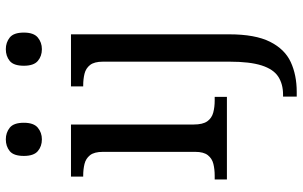

<svg xmlns="http://www.w3.org/2000/svg" viewBox="-210 -590 1040 660"><g transform="rotate(-90 310.0 -260.0)"><path d="M23 0V-42H36Q58 -42 76.5 -46.5Q95 -51 106.5 -65.5Q118 -80 118 -109V-426Q118 -456 106.5 -470.5Q95 -485 76.5 -489.5Q58 -494 36 -494H33V-536H212V-114Q212 -83 223 -67.5Q234 -52 253 -47Q272 -42 294 -42H307V0ZM161 -636Q137 -636 120.5 -650Q104 -664 104 -698Q104 -733 120.5 -746.5Q137 -760 161 -760Q184 -760 201 -746.5Q218 -733 218 -698Q218 -664 201 -650Q184 -636 161 -636ZM308 240V193H315Q351 193 376.5 176.5Q402 160 415 119.5Q428 79 428 9V-426Q428 -456 416.5 -470.5Q405 -485 386.5 -489.5Q368 -494 346 -494H343V-536H522V8Q522 97 496.5 148Q471 199 426.5 219.5Q382 240 324 240ZM471 -636Q447 -636 430.5 -650Q414 -664 414 -698Q414 -733 430.5 -746.5Q447 -760 471 -760Q494 -760 511 -746.5Q528 -733 528 -698Q528 -664 511 -650Q494 -636 471 -636Z"/></g></svg>

Font: Noto Serif Malayalam
Style: Regular
Weight: 400
Designer: Indian type Foundry, Jelle Bosma, Monotype Design Team
Foundry: Monotype Imaging Inc.
Version: Version 2.103